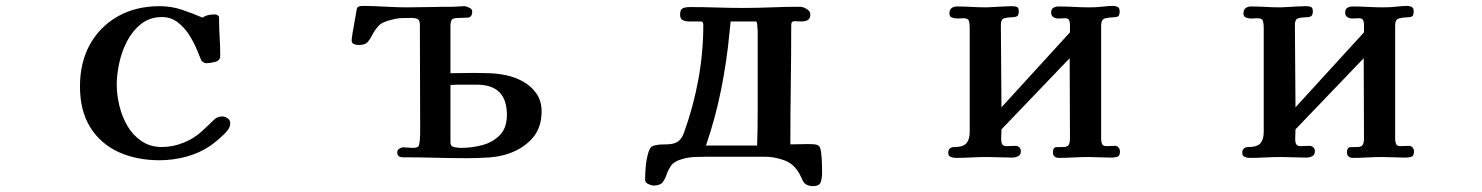

<svg xmlns="http://www.w3.org/2000/svg" viewBox="-20 -537 5040 653"><path d="M763 -118Q763 -106 755 -95Q745 -82 727 -66.5Q709 -51 695 -41Q658 -16 613 -4Q568 8 523 8Q444 8 383 -20Q322 -48 287 -104Q252 -160 252 -243Q252 -325 286 -386Q320 -447 381 -481.5Q442 -516 523 -516Q563 -516 598.5 -504Q634 -492 669 -477Q679 -484 689.5 -486Q700 -488 711 -488Q716 -488 720.5 -485Q725 -482 725 -477Q725 -444 727 -411.5Q729 -379 729 -347Q729 -331 711.5 -326.5Q694 -322 683 -322Q679 -322 673 -324.5Q667 -327 664 -333Q660 -343 657 -350Q654 -357 650 -367Q640 -392 623.5 -418Q607 -444 584 -461.5Q561 -479 531 -479Q490 -479 460.5 -456Q431 -433 412.5 -397.5Q394 -362 385.5 -322.5Q377 -283 377 -249Q377 -215 386 -177.5Q395 -140 413.5 -108.5Q432 -77 461.5 -57Q491 -37 531 -37Q568 -37 605 -52Q642 -67 668 -92Q676 -99 688 -110.5Q700 -122 706 -128Q718 -141 736 -141Q744 -141 753.5 -135Q763 -129 763 -118Z M1704 -146Q1704 -249 1602 -249H1556Q1545 -249 1534 -249Q1523 -249 1512 -248V-53Q1512 -39 1525 -36.5Q1538 -34 1548 -34Q1585 -34 1620.5 -43.5Q1656 -53 1680 -77.5Q1704 -102 1704 -146ZM1822 -158Q1822 -104 1792.5 -69Q1763 -34 1714 -16Q1681 -4 1643.5 -1.5Q1606 1 1571 1Q1516 1 1461 -0.5Q1406 -2 1351 -2Q1331 -2 1331 -19Q1331 -27 1338.5 -31.5Q1346 -36 1350 -36Q1358 -36 1368 -35Q1378 -34 1385 -34Q1402 -34 1404.5 -42Q1407 -50 1408 -63Q1409 -73 1409 -82.5Q1409 -92 1409 -102Q1409 -189 1408.5 -277.5Q1408 -366 1408 -453Q1408 -468 1400.5 -472Q1393 -476 1381 -476Q1364 -476 1347 -475.5Q1330 -475 1313 -470Q1280 -463 1267 -448.5Q1254 -434 1246 -418Q1239 -404 1230.5 -394Q1222 -384 1200 -384Q1192 -384 1184 -387Q1176 -390 1176 -400Q1176 -405 1178.5 -421Q1181 -437 1184.5 -456Q1188 -475 1190.5 -490Q1193 -505 1194 -509Q1196 -513 1200.5 -515Q1205 -517 1219 -517Q1229 -517 1254 -516Q1279 -515 1308.5 -513.5Q1338 -512 1361 -512Q1402 -512 1442 -513Q1482 -514 1522 -514Q1531 -514 1540.5 -515Q1550 -516 1559 -516Q1565 -516 1575.5 -511Q1586 -506 1586 -499Q1586 -478 1571 -477Q1556 -476 1542 -476Q1523 -476 1517.5 -471Q1512 -466 1512 -446V-288Q1532 -288 1552.5 -288.5Q1573 -289 1593 -289Q1619 -289 1645.5 -288Q1672 -287 1697 -282Q1729 -276 1757.5 -260.5Q1786 -245 1804 -219.5Q1822 -194 1822 -158Z M2557 -427Q2557 -430 2556.5 -439Q2556 -448 2555 -456Q2554 -464 2550 -464H2465Q2464 -455 2463 -445.5Q2462 -436 2461 -426Q2452 -329 2432.5 -232Q2413 -135 2381 -42H2555Q2556 -72 2556.5 -101.5Q2557 -131 2557 -161ZM2776 49Q2776 68 2771.5 82Q2767 96 2744 96Q2734 96 2725 92Q2716 88 2711 79Q2707 71 2703.5 63Q2700 55 2695 48Q2678 19 2645.5 7.5Q2613 -4 2581 -4H2387Q2365 -4 2342 -3Q2319 -2 2297 5Q2272 12 2262 27Q2252 42 2247 57Q2242 72 2233.5 83Q2225 94 2203 94Q2196 94 2185 89Q2174 84 2174 75Q2174 51 2176.5 26Q2179 1 2186 -21Q2189 -31 2194 -36Q2199 -41 2209 -43Q2218 -45 2227.5 -45.5Q2237 -46 2247 -46Q2270 -46 2284 -54.5Q2298 -63 2306 -85Q2338 -173 2355 -266Q2372 -359 2372 -452Q2372 -464 2364 -464Q2356 -464 2347 -464H2323Q2311 -464 2302 -468.5Q2293 -473 2293 -487Q2293 -505 2302.5 -509Q2312 -513 2327 -513Q2372 -513 2417 -511.5Q2462 -510 2507 -510Q2556 -510 2604 -512Q2652 -514 2701 -514Q2711 -514 2723.5 -506.5Q2736 -499 2736 -488Q2736 -474 2727.5 -469Q2719 -464 2706 -464Q2701 -464 2695 -464.5Q2689 -465 2683 -465Q2671 -465 2671 -453Q2671 -352 2669.5 -249.5Q2668 -147 2668 -46Q2683 -46 2698.5 -46.5Q2714 -47 2729 -47Q2737 -47 2747 -46.5Q2757 -46 2763 -42Q2770 -39 2772.5 -19.5Q2775 0 2775.5 20.5Q2776 41 2776 49Z M3789 -22Q3789 -6 3779.5 -3.5Q3770 -1 3758 -1Q3739 -1 3720 -2Q3701 -3 3682 -3Q3658 -3 3631 -1.5Q3604 0 3580 0Q3573 0 3567 -4.5Q3561 -9 3561 -18Q3561 -36 3572.5 -36.5Q3584 -37 3596 -37Q3611 -37 3615 -45Q3619 -53 3619 -66Q3619 -134 3618.5 -202.5Q3618 -271 3618 -339L3386 -97Q3386 -89 3385.5 -80Q3385 -71 3385 -63Q3385 -53 3388.5 -46.5Q3392 -40 3403 -40Q3409 -40 3418.5 -40.5Q3428 -41 3434 -41Q3441 -41 3446.5 -36Q3452 -31 3452 -23Q3452 -10 3442.5 -5.5Q3433 -1 3423 -1Q3403 -1 3380 -2Q3357 -3 3337 -3Q3312 -3 3283.5 -1.5Q3255 0 3229 0Q3221 0 3213 -3.5Q3205 -7 3205 -17Q3205 -37 3227 -37Q3256 -37 3267 -50Q3278 -63 3278 -88V-443Q3278 -455 3275.5 -465Q3273 -475 3257 -475Q3252 -475 3246.5 -474.5Q3241 -474 3236 -474Q3228 -474 3218.5 -477Q3209 -480 3209 -491Q3209 -504 3216.5 -509.5Q3224 -515 3234 -515Q3260 -515 3284.5 -513.5Q3309 -512 3334 -512Q3339 -512 3356.5 -513Q3374 -514 3392.5 -515Q3411 -516 3419 -516Q3435 -516 3440 -512.5Q3445 -509 3445 -499Q3445 -484 3437.5 -481Q3430 -478 3417 -478Q3405 -478 3394.5 -474.5Q3384 -471 3384 -452Q3384 -382 3385 -312Q3386 -242 3386 -172L3619 -427Q3619 -433 3619 -440Q3619 -447 3619 -453Q3619 -462 3616 -468.5Q3613 -475 3602 -475Q3596 -475 3590.5 -474.5Q3585 -474 3579 -474Q3571 -474 3563 -478.5Q3555 -483 3555 -494Q3555 -506 3562.5 -510.5Q3570 -515 3580 -515Q3605 -515 3632.5 -513.5Q3660 -512 3685 -512Q3709 -512 3730.5 -514.5Q3752 -517 3765 -517Q3774 -517 3781 -513.5Q3788 -510 3788 -499Q3788 -484 3782 -481Q3776 -478 3765 -478Q3752 -478 3738.5 -474.5Q3725 -471 3725 -450V-65Q3725 -55 3728 -47.5Q3731 -40 3743 -40Q3749 -40 3757.5 -40.5Q3766 -41 3772 -41Q3779 -41 3784 -35.5Q3789 -30 3789 -22Z M4789 -22Q4789 -6 4779.5 -3.5Q4770 -1 4758 -1Q4739 -1 4720 -2Q4701 -3 4682 -3Q4658 -3 4631 -1.5Q4604 0 4580 0Q4573 0 4567 -4.5Q4561 -9 4561 -18Q4561 -36 4572.5 -36.5Q4584 -37 4596 -37Q4611 -37 4615 -45Q4619 -53 4619 -66Q4619 -134 4618.5 -202.5Q4618 -271 4618 -339L4386 -97Q4386 -89 4385.5 -80Q4385 -71 4385 -63Q4385 -53 4388.5 -46.5Q4392 -40 4403 -40Q4409 -40 4418.5 -40.5Q4428 -41 4434 -41Q4441 -41 4446.5 -36Q4452 -31 4452 -23Q4452 -10 4442.5 -5.5Q4433 -1 4423 -1Q4403 -1 4380 -2Q4357 -3 4337 -3Q4312 -3 4283.5 -1.5Q4255 0 4229 0Q4221 0 4213 -3.5Q4205 -7 4205 -17Q4205 -37 4227 -37Q4256 -37 4267 -50Q4278 -63 4278 -88V-443Q4278 -455 4275.5 -465Q4273 -475 4257 -475Q4252 -475 4246.5 -474.5Q4241 -474 4236 -474Q4228 -474 4218.5 -477Q4209 -480 4209 -491Q4209 -504 4216.5 -509.5Q4224 -515 4234 -515Q4260 -515 4284.5 -513.5Q4309 -512 4334 -512Q4339 -512 4356.5 -513Q4374 -514 4392.5 -515Q4411 -516 4419 -516Q4435 -516 4440 -512.5Q4445 -509 4445 -499Q4445 -484 4437.5 -481Q4430 -478 4417 -478Q4405 -478 4394.5 -474.5Q4384 -471 4384 -452Q4384 -382 4385 -312Q4386 -242 4386 -172L4619 -427Q4619 -433 4619 -440Q4619 -447 4619 -453Q4619 -462 4616 -468.5Q4613 -475 4602 -475Q4596 -475 4590.5 -474.5Q4585 -474 4579 -474Q4571 -474 4563 -478.5Q4555 -483 4555 -494Q4555 -506 4562.5 -510.5Q4570 -515 4580 -515Q4605 -515 4632.5 -513.5Q4660 -512 4685 -512Q4709 -512 4730.5 -514.5Q4752 -517 4765 -517Q4774 -517 4781 -513.5Q4788 -510 4788 -499Q4788 -484 4782 -481Q4776 -478 4765 -478Q4752 -478 4738.5 -474.5Q4725 -471 4725 -450V-65Q4725 -55 4728 -47.5Q4731 -40 4743 -40Q4749 -40 4757.5 -40.5Q4766 -41 4772 -41Q4779 -41 4784 -35.5Q4789 -30 4789 -22Z"/></svg>

Font: Kaisei Tokumin ExtraBold
Style: Regular
Weight: 800
Designer: Font-Kai, 金井和夫
Foundry: KAZUO KANAI
Version: Version 5.003